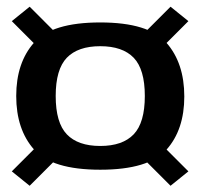

<svg xmlns="http://www.w3.org/2000/svg" viewBox="-20 -612 623 586"><path d="M286 -94Q433.5 -94 488 -155Q542.5 -216 542.5 -317.5Q542.5 -419.5 488 -481.5Q433.5 -543.5 286 -543.5Q138.5 -543.5 84 -482Q29.5 -420.5 29.5 -319Q29.5 -217 84 -155.5Q138.5 -94 286 -94ZM70.5 -45 177 -151.5 122.5 -195.5 16 -89ZM500.5 -45 555 -89 448.5 -195.5 394 -151.5ZM286 -166.5Q218 -166.5 184 -202Q150 -237.5 150 -319Q150 -400.5 184 -435.8Q218 -471 286 -471Q354 -471 388 -435.8Q422 -400.5 422 -319Q422 -237.5 388 -202Q354 -166.5 286 -166.5ZM122.5 -441 177 -485 70.5 -591.5 16 -547.5ZM448.5 -441 555 -547.5 500.5 -591.5 394 -485Z"/></svg>

Font: Anybody UltraCondensed Thin Medium
Style: Regular
Weight: 500
Version: Version 1.111